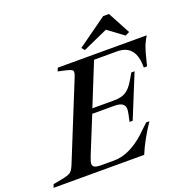

<svg xmlns="http://www.w3.org/2000/svg" viewBox="-203 -1016 1142 1159"><g transform="rotate(-20 367.5 -436.0)"><path d="M-46 -21 13 -32Q53 -40 67 -50Q81 -60 94 -91L293 -582Q302 -603 302 -614Q302 -625 292.5 -630Q283 -635 259 -641L209 -652L218 -673H789Q777 -654 761 -618Q749 -586 735 -528L727 -496H706Q708 -643 588 -643H440L330 -371H469Q518 -371 546 -389Q574 -407 598 -448L625 -494H646L533 -217H513L523 -264Q527 -286 527 -294Q527 -317 511 -328.5Q495 -340 458 -340H318L224 -109Q209 -72 209 -58Q209 -43 221.5 -36.5Q234 -30 265 -30H345Q398 -30 449.5 -55.5Q501 -81 546 -123L606 -180H627Q562 -83 528 0H-54ZM392 -736 582 -872H619L696 -728L669 -715L569 -789L408 -717Z"/></g></svg>

Font: Ibarra Real Nova
Style: Italic
Weight: 400
Italic angle: -22°
Designer: Jose Maria Ribagorda & Octavio Pardo
Foundry: Octavio Pardo
Version: Version 1.014